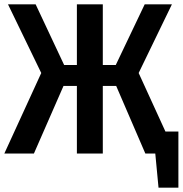

<svg xmlns="http://www.w3.org/2000/svg" viewBox="-22 -711 846 889"><path d="M744 -102H804V158H712L697 0H651L516 -313H454V0H334V-313H272L135 0H-2L169 -373L15 -691H143L275 -410H334V-691H454V-410H514L648 -691H774L620 -373Z"/></svg>

Font: Fira Sans Condensed Medium
Style: Regular
Weight: 500
Width: 3
Designer: Carrois Corporate & Edenspiekermann AG
Foundry: Carrois Corporate GbR & Edenspiekermann AG
Version: Version 4.203;PS 004.203;hotconv 1.0.88;makeotf.lib2.5.64775